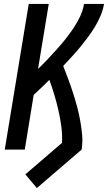

<svg xmlns="http://www.w3.org/2000/svg" viewBox="-20 -755 545 969"><path d="M166 194 108 125 293 -34Q295 -76 289.5 -117Q284 -158 275 -197.5Q266 -237 254.5 -275.5Q243 -314 229 -352Q210 -333 190.5 -314Q171 -295 150 -276L105 0H4L125 -735H226L172 -407Q197 -431 220.5 -456Q244 -481 267 -506.5Q290 -532 311.5 -559Q333 -586 351.5 -614Q370 -642 384.5 -672.5Q399 -703 404 -735H505Q500 -705 488 -676.5Q476 -648 459.5 -620.5Q443 -593 424 -567.5Q405 -542 384.5 -517Q364 -492 342 -468.5Q320 -445 299 -422Q312 -389 324.5 -355.5Q337 -322 348 -288Q359 -254 368.5 -219Q378 -184 384.5 -148Q391 -112 394.5 -75Q398 -38 392 0Z"/></svg>

Font: Iosevka Term Curly SmBd Obl
Style: Regular
Weight: 600
Italic angle: -9°
Designer: Belleve Invis
Foundry: Belleve Invis
Version: Version 32.3.0